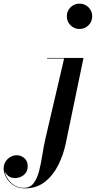

<svg xmlns="http://www.w3.org/2000/svg" viewBox="-207 -780 529 1060"><path d="M162 -690Q162 -719.2 182.4 -739.6Q202.8 -760 232 -760Q261.2 -760 281.6 -739.6Q302 -719.2 302 -690Q302 -660.8 281.6 -640.4Q261.2 -620 232 -620Q202.8 -620 182.4 -640.4Q162 -660.8 162 -690ZM-181 166Q-175.8 199.8 -146 228.4Q-116.2 257 -75 257Q-40.5 257 -21.1 231.1Q-1.6 205.2 9 163.5Q19.6 121.8 27.1 73.4Q34.5 25 45 -20L147 -457H53V-460H254L156 12Q143 74.5 114.7 131.3Q86.4 188.1 40.7 224.1Q-5 260 -70 260Q-107.5 260 -133.6 241.9Q-159.8 223.9 -173.4 198.7Q-187 173.5 -187 152Q-187 118.2 -164.5 97.6Q-142 77 -115 77Q-91.8 77 -72.9 92.9Q-54 108.8 -54 138Q-54 168.8 -75.5 185.9Q-97 203 -124 203Q-146.5 203 -160.8 191.6Q-175 180.2 -181 166Z"/></svg>

Font: Bodoni* 72 Medium
Style: Italic
Weight: 500
Italic angle: -13°
Version: Version 1.002; ttfautohint (v0.97) -l 8 -r 50 -G 200 -x 14 -